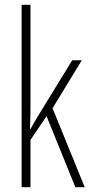

<svg xmlns="http://www.w3.org/2000/svg" viewBox="-20 -780 379 800"><path d="M107 -365V-760H70V0H107V-197L174 -296L294 0H333L199 -329L321 -529H281L138 -296C126 -277 119 -264 107 -242H105C107 -285 107 -321 107 -365Z"/></svg>

Font: Noto Sans ExtraCondensed ExtraLight
Style: Regular
Weight: 200
Width: 2
Designer: Monotype Design Team
Foundry: Monotype Imaging Inc.
Version: Version 2.013